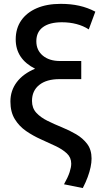

<svg xmlns="http://www.w3.org/2000/svg" viewBox="-20 -755 516 996"><path d="M409.5 220.5 312 201Q333 163.5 341.2 138Q349.5 112.5 349.5 94Q349.5 62 326.8 40.8Q304 19.5 268 2.5Q232 -14.5 191.8 -32.5Q151.5 -50.5 115.5 -75.2Q79.5 -100 56.8 -137Q34 -174 34 -228.5Q34 -285 67 -328.8Q100 -372.5 162 -398.5Q61.5 -449.5 61.5 -550.5Q61.5 -607.5 90 -648.8Q118.5 -690 170.8 -712.5Q223 -735 295 -735Q347.5 -735 391 -725.2Q434.5 -715.5 474.5 -694.5L440.5 -602.5Q412 -621 376.8 -630.2Q341.5 -639.5 301 -639.5Q237 -639.5 202.8 -614.2Q168.5 -589 168.5 -541Q168.5 -494.5 202 -466.5Q235.5 -438.5 291.5 -438.5H401.5V-344.5H288.5Q221.5 -344.5 183.8 -314.5Q146 -284.5 146 -231.5Q146 -194.5 168.2 -170.2Q190.5 -146 225.8 -128.5Q261 -111 300.5 -95Q340 -79 375 -58.5Q410 -38 432.5 -8Q455 22 455 67.5Q455 88 450 112Q445 136 435 163.2Q425 190.5 409.5 220.5Z"/></svg>

Font: Geologica Cursive
Style: Regular
Weight: 400
Designer: Sindre Bremnes, Frode Helland
Foundry: Monokrom Skriftforlag AS
Version: Version 1.010;gftools[0.9.28]